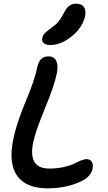

<svg xmlns="http://www.w3.org/2000/svg" viewBox="-20 -1007 588 1048"><path d="M254.9 -761.2Q230 -761.2 218.5 -771.5Q207 -781.7 210.9 -798.8Q213.9 -814 223.9 -825Q233.9 -835.9 256.8 -852.1Q284.2 -871.6 298.6 -888.7Q313 -905.8 328.1 -935.1Q342.3 -964.4 358.4 -975.6Q374.5 -986.8 396 -986.8Q425.3 -986.8 437.7 -969Q450.2 -951.2 444.8 -920.9Q431.6 -857.9 372.6 -809.6Q313.5 -761.2 254.9 -761.2ZM240.2 21Q122.6 21 74.2 -46.6Q25.9 -114.3 51.8 -243.2Q62 -293.9 81.5 -351.3Q101.1 -408.7 119.1 -450.7Q137.2 -492.7 155.5 -543.7Q173.8 -594.7 182.1 -634.8Q188.5 -666.5 202.9 -682.9Q217.3 -699.2 244.1 -699.2Q276.4 -699.2 287.6 -673.8Q298.8 -648.4 290 -606Q276.9 -540 224.6 -413.6Q172.4 -287.1 161.1 -229Q131.8 -86.9 249 -86.9Q291.5 -86.9 327.1 -95Q362.8 -103 381.6 -112.5Q400.4 -122.1 419.4 -130.1Q438.5 -138.2 452.1 -138.2Q471.7 -138.2 480.7 -124.3Q489.7 -110.4 485.8 -88.9Q478 -46.4 430.2 -21Q347.2 21 240.2 21Z"/></svg>

Font: Shantell Sans Bouncy
Style: Italic
Weight: 500
Italic angle: -11.31°
Designer: Stephen Nixon, Anya Danilova, Shantell Martin
Foundry: Arrow Type
Version: Version 1.006;[9816181b4]